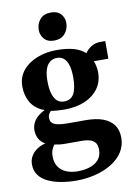

<svg xmlns="http://www.w3.org/2000/svg" viewBox="-109 -846 813 1170"><g transform="rotate(-10 298.0 -261.0)"><path d="M268 257Q216 257 170.2 248.5Q124.5 240 90 223Q55.5 206 36 178.8Q16.5 151.5 16.5 113.5Q16.5 84.5 29.8 62Q43 39.5 66 23.8Q89 8 118.5 1Q92 -14.5 79.8 -37.5Q67.5 -60.5 67.5 -90.5Q67.5 -113.5 77.5 -134.2Q87.5 -155 106.2 -171.5Q125 -188 150 -199.5Q92 -222 66.5 -265.5Q41 -309 41 -364Q41 -421.5 74.2 -462.5Q107.5 -503.5 163 -525.5Q218.5 -547.5 284.5 -547.5Q346 -547.5 389.8 -535.2Q433.5 -523 461.5 -497Q473 -517 498 -533.5Q523 -550 556.5 -550H587V-441H496Q501 -434 504 -422Q507 -410 509 -396.5Q511 -383 511 -371Q511.5 -313 481.2 -270.8Q451 -228.5 396.5 -205.2Q342 -182 269.5 -182Q248 -182 226 -183.8Q204 -185.5 187 -188.5Q178 -180 173 -170.2Q168 -160.5 168 -147Q168 -119.5 192.5 -107.8Q217 -96 277.5 -96H385.5Q449.5 -96 493 -79.8Q536.5 -63.5 558.8 -31.8Q581 0 581 46.5Q581 95.5 556 134.5Q531 173.5 487 200.8Q443 228 386.5 242.5Q330 257 268 257ZM285 202.5Q326.5 202.5 360.5 191.2Q394.5 180 414.8 156.2Q435 132.5 435 95.5Q435 71 425.5 55.2Q416 39.5 394.8 31.8Q373.5 24 338 24H238.5Q219.5 24 202.5 22Q185.5 20 172 17Q163 28.5 156 45.2Q149 62 149 87.5Q149 125 166.2 150.8Q183.5 176.5 214 189.5Q244.5 202.5 285 202.5ZM277 -231Q319 -231 337.8 -265Q356.5 -299 356.5 -366Q356.5 -408 348.2 -438Q340 -468 323 -484Q306 -500 280 -500Q253.5 -500 235 -485.8Q216.5 -471.5 207 -442.8Q197.5 -414 197.5 -369.5Q197.5 -328 205.8 -296.8Q214 -265.5 231.5 -248.2Q249 -231 277 -231ZM280 -607Q241 -607 220.2 -631Q199.5 -655 199.5 -686.5Q199.5 -725 223 -752Q246.5 -779 291 -779H292Q331 -779 351.8 -755.8Q372.5 -732.5 372.5 -700.5Q372.5 -662.5 349 -634.8Q325.5 -607 281 -607Z"/></g></svg>

Font: Merriweather 72pt ExtraBold
Style: Regular
Weight: 800
Version: Version 2.100